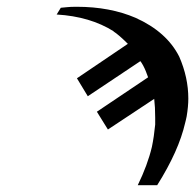

<svg xmlns="http://www.w3.org/2000/svg" viewBox="-20 -565 578 569"><path d="M160.2 -542 180.2 -543.9Q188 -544.9 208 -544.9Q305.7 -544.9 381.8 -512.2Q474.1 -470.7 511.2 -397Q538.1 -335.4 538.1 -272.9Q538.1 -249.5 533.2 -220.2Q532.7 -216.3 531 -210Q529.3 -203.6 528.8 -201.2Q509.8 -117.7 445.8 -16.1H388.2Q417.5 -76.2 430.2 -129.9Q436.5 -160.2 439.9 -195.8V-215.8Q439.9 -248 437 -272L299.8 -181.2L267.1 -233.9L418.9 -335.9Q417 -341.8 412.1 -354Q404.3 -373 396 -383.8L240.2 -279.8L208 -333L358.9 -435.1Q331.5 -462.4 315.9 -472.2H316.9Q247.1 -516.1 147.9 -522Z"/></svg>

Font: Linux Libertine G
Style: Bold Italic
Weight: 700
Italic angle: -11.5°
Designer: Philipp H. Poll
Foundry: Philipp H. Poll
Version: Version 4.1.0